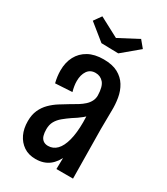

<svg xmlns="http://www.w3.org/2000/svg" viewBox="-175 -765 738 851"><g transform="rotate(30 193.5 -340.0)"><path d="M253 0 255 -102 249 -374Q248 -419 232 -437.5Q216 -456 191 -456Q164 -456 150 -435.5Q136 -415 136 -383Q136 -371 138 -358Q140 -345 144 -331L58 -326Q54 -342 52 -357.5Q50 -373 50 -388Q50 -429 66.5 -460Q83 -491 114.5 -508.5Q146 -526 192 -526Q237 -526 265.5 -510.5Q294 -495 310 -469Q326 -443 331.5 -410.5Q337 -378 336 -345L335 -252L338 0ZM150 8Q114 8 89 -9Q64 -26 50.5 -54.5Q37 -83 37 -121Q37 -154 48 -178Q59 -202 77 -220Q95 -238 117 -252Q139 -266 161 -279Q179 -289 195 -299Q211 -309 223 -320Q235 -331 242 -344.5Q249 -358 249 -374L292 -356Q290 -323 276 -299.5Q262 -276 241.5 -259.5Q221 -243 198 -229Q179 -216 162 -202Q145 -188 135.5 -171Q126 -154 126 -131Q126 -112 130 -98.5Q134 -85 144 -77.5Q154 -70 169 -70Q195 -70 213.5 -89Q232 -108 242 -146Q252 -184 252 -238L289 -296Q289 -225 283 -169Q277 -113 261.5 -73.5Q246 -34 218.5 -13Q191 8 150 8ZM234 -581 147 -583 64 -650 91 -688 191 -635 290 -687 319 -652Z"/></g></svg>

Font: Truculenta SemiBold
Style: Regular
Weight: 600
Version: Version 1.002